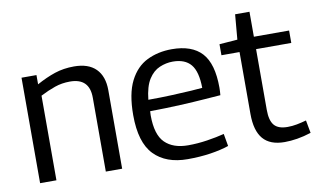

<svg xmlns="http://www.w3.org/2000/svg" viewBox="-71 -807 1589 961"><g transform="rotate(-10 724.0 -326.5)"><path d="M63 0V-536H139V-489Q188 -516 233 -531Q278 -546 331 -546Q404 -546 442 -508Q480 -470 480 -399V0H397V-376Q397 -475 298 -475Q257 -475 221 -462.5Q185 -450 146 -430V0Z M812 10Q702 10 641.5 -52.5Q581 -115 581 -254Q581 -363 613.5 -427Q646 -491 702 -518.5Q758 -546 828 -546Q930 -546 980 -491.5Q1030 -437 1030 -315Q1030 -308 1029.5 -297.5Q1029 -287 1028 -277Q1000 -275 947 -271Q894 -267 822.5 -263.5Q751 -260 668 -259Q667 -250 667 -238Q667 -140 708.5 -99Q750 -58 826 -58Q874 -58 923 -65.5Q972 -73 1011 -83L1022 -20Q981 -6 927.5 2Q874 10 812 10ZM669 -317Q733 -317 790 -319.5Q847 -322 888 -324.5Q929 -327 945 -329Q944 -412 914 -448Q884 -484 822 -484Q788 -484 755 -470Q722 -456 699 -420Q676 -384 669 -317Z M1305 10Q1231 10 1195.5 -31.5Q1160 -73 1160 -158V-473H1068V-529L1160 -536L1171 -663H1244V-536H1423V-473H1244V-164Q1244 -110 1264.5 -86Q1285 -62 1332 -62Q1356 -62 1379.5 -66.5Q1403 -71 1428 -78L1440 -13Q1403 -1 1369 4.5Q1335 10 1305 10Z"/></g></svg>

Font: Georama
Style: Regular
Weight: 400
Designer: Jean-Baptiste Levee
Foundry: Production Type
Version: Version 1.000